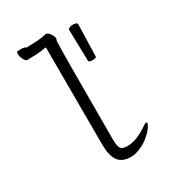

<svg xmlns="http://www.w3.org/2000/svg" viewBox="-174 -813 849 930"><g transform="rotate(-30 250.0 -348.0)"><path d="M333 -670Q333 -675 341 -679Q349 -683 359 -683Q385 -683 385 -671L380 -494Q380 -486 359.5 -486Q339 -486 337 -494ZM287 13Q237 13 215.5 -17Q194 -47 194 -110L193 -653Q149 -646 123.5 -646Q98 -646 85 -645Q76 -645 67.5 -662Q59 -679 59 -692Q59 -705 63 -705Q101 -709 112 -699Q183 -699 224 -709Q239 -709 252 -685Q258 -675 258 -668Q258 -661 256 -657.5Q254 -654 254 -649Q251 -600 251 -108Q251 -68 259.5 -54.5Q268 -41 297 -41Q346 -41 409 -83Q425 -95 432 -95Q435 -95 435 -88Q435 -81 423 -64.5Q411 -48 389.5 -30Q368 -12 339 0.5Q310 13 287 13Z"/></g></svg>

Font: Moon Stars Kai T HW Light
Style: Regular
Weight: 300
Designer: GuiWonder
Version: Version 1.101